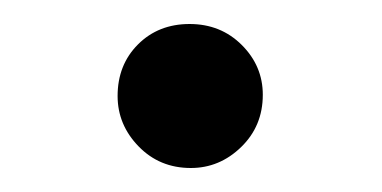

<svg xmlns="http://www.w3.org/2000/svg" viewBox="-20 -140 318 160"><path d="M78 -60Q78 -86 95 -103Q112 -120 138 -120Q164 -120 181.5 -102.5Q199 -85 199 -61Q199 -35 181 -17.5Q163 0 139 0Q113 0 95.5 -18Q78 -36 78 -60Z"/></svg>

Font: MathJax_Main
Style: Regular
Weight: 400
Version: Version 1.1